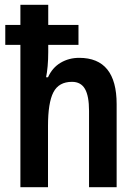

<svg xmlns="http://www.w3.org/2000/svg" viewBox="-20 -780 572 800"><path d="M181 -760V-676H307V-593H181V-563Q181 -532 178.5 -504.5Q176 -477 172 -458H180Q198 -498 232.5 -518.5Q267 -539 310 -539Q466 -539 466 -346V0H351V-318Q351 -380 334 -409.5Q317 -439 280 -439Q225 -439 202.5 -395.5Q180 -352 180 -255V0H65V-593H2V-676H65V-760Z"/></svg>

Font: Noto Sans Gurmukhi Condensed SemiBold
Style: Regular
Weight: 600
Width: 3
Designer: Jelle Bosma - Monotype Design Team
Foundry: Monotype Imaging Inc.
Version: Version 2.004; ttfautohint (v1.8.4.7-5d5b)